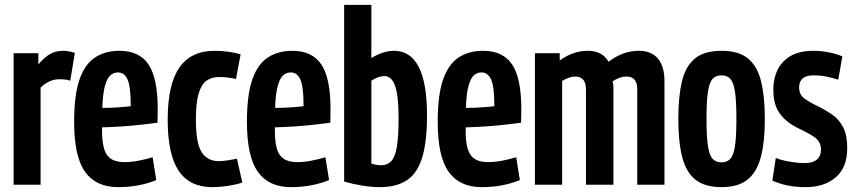

<svg xmlns="http://www.w3.org/2000/svg" viewBox="-20 -760 3517 790"><path d="M138 -541V-495Q162 -524 185.5 -537.5Q209 -551 240 -551Q250 -551 262.5 -549Q275 -547 288 -542L269 -428Q257 -432 245 -433Q233 -434 224 -434Q205 -434 186.5 -426.5Q168 -419 147 -400V0H36V-541Z M466 10Q375 10 330 -53Q285 -116 285 -259Q285 -369 307 -432.5Q329 -496 371 -523.5Q413 -551 472 -551Q553 -551 591 -495Q629 -439 629 -310Q629 -302 628.5 -284Q628 -266 628 -255Q604 -252 566 -247.5Q528 -243 484.5 -240Q441 -237 400 -236Q400 -232 400 -228.5Q400 -225 400 -221Q400 -151 420.5 -122Q441 -93 492 -93Q519 -93 548.5 -98.5Q578 -104 608 -113L623 -19Q552 10 466 10ZM401 -316Q435 -316 469.5 -318.5Q504 -321 518 -323Q518 -403 505 -432.5Q492 -462 465 -462Q448 -462 434.5 -450.5Q421 -439 412 -407.5Q403 -376 401 -316Z M670 -267Q670 -413 718 -482Q766 -551 863 -551Q891 -551 920.5 -547Q950 -543 970 -536L951 -435Q917 -443 882 -443Q850 -443 829 -427.5Q808 -412 797 -374Q786 -336 786 -268Q786 -170 810 -133.5Q834 -97 879 -97Q896 -97 916 -100Q936 -103 955 -107L977 -9Q955 -1 919.5 4.5Q884 10 853 10Q760 10 715 -57.5Q670 -125 670 -267Z M1177 10Q1086 10 1041 -53Q996 -116 996 -259Q996 -369 1018 -432.5Q1040 -496 1082 -523.5Q1124 -551 1183 -551Q1264 -551 1302 -495Q1340 -439 1340 -310Q1340 -302 1339.5 -284Q1339 -266 1339 -255Q1315 -252 1277 -247.5Q1239 -243 1195.5 -240Q1152 -237 1111 -236Q1111 -232 1111 -228.5Q1111 -225 1111 -221Q1111 -151 1131.5 -122Q1152 -93 1203 -93Q1230 -93 1259.5 -98.5Q1289 -104 1319 -113L1334 -19Q1263 10 1177 10ZM1112 -316Q1146 -316 1180.5 -318.5Q1215 -321 1229 -323Q1229 -403 1216 -432.5Q1203 -462 1176 -462Q1159 -462 1145.5 -450.5Q1132 -439 1123 -407.5Q1114 -376 1112 -316Z M1396 -13V-740H1508V-521Q1528 -534 1553 -542.5Q1578 -551 1601 -551Q1737 -551 1737 -285Q1737 -178 1717.5 -113Q1698 -48 1655 -19Q1612 10 1542 10Q1510 10 1472 4Q1434 -2 1396 -13ZM1508 -87Q1532 -80 1548 -80Q1574 -80 1590 -97Q1606 -114 1613 -156.5Q1620 -199 1620 -274Q1620 -367 1605.5 -407Q1591 -447 1562 -447Q1537 -447 1508 -428Z M1962 10Q1871 10 1826 -53Q1781 -116 1781 -259Q1781 -369 1803 -432.5Q1825 -496 1867 -523.5Q1909 -551 1968 -551Q2049 -551 2087 -495Q2125 -439 2125 -310Q2125 -302 2124.5 -284Q2124 -266 2124 -255Q2100 -252 2062 -247.5Q2024 -243 1980.5 -240Q1937 -237 1896 -236Q1896 -232 1896 -228.5Q1896 -225 1896 -221Q1896 -151 1916.5 -122Q1937 -93 1988 -93Q2015 -93 2044.5 -98.5Q2074 -104 2104 -113L2119 -19Q2048 10 1962 10ZM1897 -316Q1931 -316 1965.5 -318.5Q2000 -321 2014 -323Q2014 -403 2001 -432.5Q1988 -462 1961 -462Q1944 -462 1930.5 -450.5Q1917 -439 1908 -407.5Q1899 -376 1897 -316Z M2181 0V-541H2283V-511Q2312 -532 2340.5 -541.5Q2369 -551 2398 -551Q2458 -551 2484 -506Q2543 -551 2609 -551Q2660 -551 2687 -519Q2714 -487 2714 -426V0H2602V-393Q2602 -445 2558 -445Q2543 -445 2528 -439.5Q2513 -434 2500 -425Q2504 -414 2504 -398V0H2391V-392Q2391 -445 2347 -445Q2334 -445 2320 -440Q2306 -435 2293 -427V0Z M2771 -271Q2771 -363 2786 -425.5Q2801 -488 2839.5 -519.5Q2878 -551 2949 -551Q3019 -551 3057.5 -519.5Q3096 -488 3111.5 -425.5Q3127 -363 3127 -271Q3127 -178 3111 -115.5Q3095 -53 3056.5 -21.5Q3018 10 2949 10Q2879 10 2840.5 -21.5Q2802 -53 2786.5 -115.5Q2771 -178 2771 -271ZM2887 -271Q2887 -197 2893 -158.5Q2899 -120 2912.5 -106Q2926 -92 2949 -92Q2971 -92 2984.5 -106Q2998 -120 3004 -158.5Q3010 -197 3010 -271Q3010 -345 3004 -383.5Q2998 -422 2984.5 -436Q2971 -450 2949 -450Q2926 -450 2912.5 -436Q2899 -422 2893 -383.5Q2887 -345 2887 -271Z M3158 -17 3172 -110Q3194 -101 3228.5 -95Q3263 -89 3291 -89Q3324 -89 3341 -103.5Q3358 -118 3358 -144Q3358 -177 3332 -195Q3306 -213 3265 -232Q3217 -255 3189.5 -291.5Q3162 -328 3162 -389Q3162 -465 3204.5 -508Q3247 -551 3326 -551Q3359 -551 3391 -544.5Q3423 -538 3446 -528L3429 -432Q3405 -440 3380 -445Q3355 -450 3328 -450Q3268 -450 3268 -400Q3268 -371 3289.5 -355Q3311 -339 3347 -322Q3379 -306 3406 -287Q3433 -268 3449.5 -236Q3466 -204 3466 -151Q3466 -71 3419 -30.5Q3372 10 3294 10Q3217 10 3158 -17Z"/></svg>

Font: Georama Condensed SemiBold
Style: Regular
Weight: 600
Width: 3
Designer: Jean-Baptiste Levee
Foundry: Production Type
Version: Version 1.000